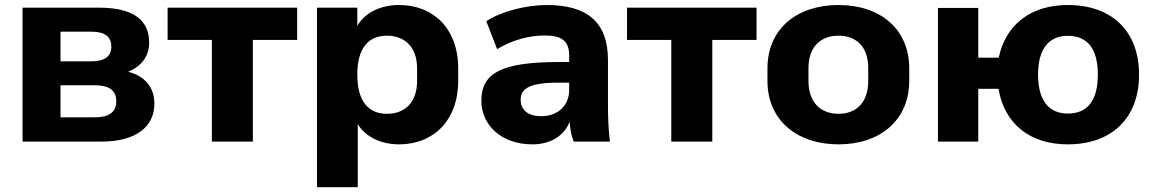

<svg xmlns="http://www.w3.org/2000/svg" viewBox="-20 -570 4650 773"><path d="M389.6 0C524.9 0 601.6 -58.1 601.6 -152.8C601.6 -216.8 565.4 -263.2 495.6 -281.2C548.3 -301.8 580.6 -343.3 580.6 -398.4C580.6 -486.3 520.5 -539.1 379.9 -539.1H70.8V0ZM223.6 -226.6H363.3C418.5 -226.6 448.2 -206.5 448.2 -162.1C448.2 -118.7 418.5 -97.7 363.3 -97.7H223.6ZM223.6 -442.4H348.6C401.4 -442.4 428.2 -422.4 428.2 -382.8C428.2 -343.3 401.4 -323.2 348.6 -323.2H223.6Z M998 0V-409.2H1176.3V-539.1H654.8V-409.2H833V0Z M1420.4 183.6V-70.3C1450.7 -19.5 1513.2 11.2 1586.9 11.2C1723.6 11.2 1824.7 -83.5 1824.7 -244.6V-294.4C1824.7 -456.1 1723.6 -549.8 1586.9 -549.8C1511.7 -549.8 1448.7 -518.6 1418.5 -465.8V-539.1H1256.3V183.6ZM1538.1 -111.8C1463.9 -111.8 1418.5 -161.6 1418.5 -269.5C1418.5 -377.9 1463.9 -426.3 1538.1 -426.3C1606 -426.3 1659.2 -384.3 1659.2 -294.4V-244.6C1659.2 -153.3 1606 -111.8 1538.1 -111.8Z M2123.5 11.2C2197.8 11.2 2250.5 -23.4 2273.4 -79.6C2274.9 -52.7 2279.8 -25.9 2289.6 0H2435.5C2429.7 -48.3 2427.7 -97.7 2427.7 -145V-327.1C2427.7 -481.4 2343.8 -549.8 2181.2 -549.8C2097.7 -549.8 1995.1 -523.4 1938 -484.4L1981.4 -372.1C2041.5 -408.7 2109.9 -427.2 2172.9 -427.2C2241.7 -427.2 2271.5 -405.3 2271.5 -346.2V-320.3H2228C1991.7 -320.3 1918 -271.5 1918 -164.6C1918 -66.4 1998.5 11.2 2123.5 11.2ZM2159.2 -102.1C2106 -102.1 2076.2 -127.4 2076.2 -168.5C2076.2 -213.4 2111.3 -237.3 2229 -237.3H2271.5V-208C2271.5 -141.6 2222.2 -102.1 2159.2 -102.1Z M2847.7 0V-409.2H3025.9V-539.1H2504.4V-409.2H2682.6V0Z M3356 11.2C3522 11.2 3640.6 -85 3640.6 -244.6V-294.4C3640.6 -455.1 3522 -549.8 3356 -549.8C3189.5 -549.8 3069.8 -455.1 3069.8 -294.4V-244.6C3069.8 -85 3189.5 11.2 3356 11.2ZM3356 -111.8C3288.1 -111.8 3234.9 -153.3 3234.9 -244.6V-294.4C3234.9 -386.2 3288.1 -426.3 3356 -426.3C3424.3 -426.3 3475.6 -385.7 3475.6 -294.4V-244.6C3475.6 -153.8 3424.3 -111.8 3356 -111.8Z M4278.8 11.2C4456.5 11.2 4565.9 -95.2 4565.9 -269.5C4565.9 -444.8 4456.5 -549.8 4278.8 -549.8C4131.8 -549.8 4028.8 -472.2 4001 -337.9H3918.5V-538.1H3756.3V0H3918.5V-212.4H4000C4023.9 -69.8 4128.4 11.2 4278.8 11.2ZM4278.8 -112.8C4206.1 -112.8 4159.2 -161.6 4159.2 -269.5C4159.2 -377.4 4206.1 -425.8 4278.8 -425.8C4355.5 -425.8 4399.9 -377.4 4399.9 -269.5C4399.9 -161.6 4355.5 -112.8 4278.8 -112.8Z"/></svg>

Font: Winston ExtraBold
Style: Regular
Weight: 800
Designer: Vernon Adams, Kim Jin-seong, David Berlow, Cristiano Sobral
Foundry: The Winston Project Authors
Version: Version 3.004